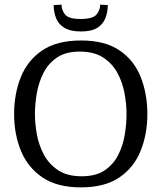

<svg xmlns="http://www.w3.org/2000/svg" viewBox="-20 -801 698 830"><path d="M330 9Q227 9 163.5 -34Q100 -77 70.5 -149Q41 -221 41 -308Q41 -395 70 -467.5Q99 -540 162.5 -583Q226 -626 330 -626Q434 -626 497 -583Q560 -540 588.5 -467.5Q617 -395 617 -308Q617 -221 588 -149Q559 -77 496 -34Q433 9 330 9ZM333 -39Q395 -39 433 -65Q471 -91 491.5 -132Q512 -173 519.5 -219.5Q527 -266 527 -308Q527 -350 518.5 -397Q510 -444 488 -485Q466 -526 426.5 -552Q387 -578 324 -578Q264 -578 226 -552Q188 -526 167.5 -485Q147 -444 139 -397Q131 -350 131 -308Q131 -266 139.5 -219.5Q148 -173 170 -132Q192 -91 231.5 -65Q271 -39 333 -39ZM330 -665Q284 -665 258 -681Q232 -697 222 -723.5Q212 -750 212 -779L246 -781Q246 -757 261.5 -738Q277 -719 328 -719Q381 -719 397 -738Q413 -757 413 -781L446 -779Q446 -750 436 -723.5Q426 -697 401 -681Q376 -665 330 -665Z"/></svg>

Font: Manuale
Style: Regular
Weight: 400
Designer: Eduardo Tunni / Pablo Cosgaya
Foundry: Eduardo Tunni / Pablo Cosgaya
Version: Version 1.002